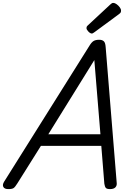

<svg xmlns="http://www.w3.org/2000/svg" viewBox="-63 -1289 916 1323"><path d="M-6 14Q-32 14 -40 -1Q-48 -16 -34 -38L554 -975Q568 -998 582 -1006.5Q596 -1015 621 -1015Q640 -1015 651.5 -1005.5Q663 -996 665 -965L741 -31Q744 -11 732.5 1.5Q721 14 695 14Q673 14 666 5.5Q659 -3 656 -23L635 -284H219L57 -26Q41 0 30.5 7Q20 14 -6 14ZM270 -364H629L587 -875ZM570 -1058Q559 -1058 546 -1071.5Q533 -1085 533 -1095Q533 -1099 534 -1103Q535 -1107 541 -1113L697 -1258Q703 -1263 707 -1266Q711 -1269 718 -1269Q728 -1269 740.5 -1260Q753 -1251 762 -1239Q771 -1227 771 -1216Q771 -1209 769 -1204Q767 -1199 756 -1191L589 -1068Q583 -1064 578.5 -1061Q574 -1058 570 -1058Z"/></svg>

Font: Playwrite TZ
Style: Regular
Weight: 400
Designer: Veronika Burian, José Scaglione
Foundry: TypeTogether
Version: Version 1.002